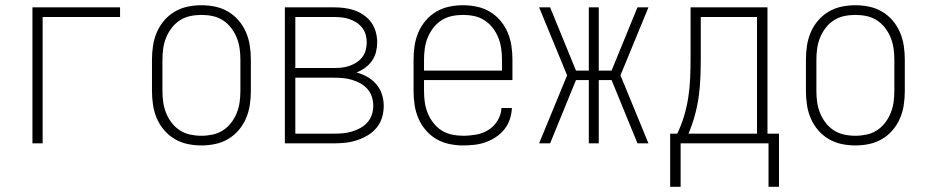

<svg xmlns="http://www.w3.org/2000/svg" viewBox="-20 -548 3540 734"><path d="M104 0V-520H439V-483H143V0Z M750 8Q723 8 697 2.5Q671 -3 648 -16.5Q625 -30 607.5 -50.5Q590 -71 579.5 -95.5Q569 -120 565 -146.5Q561 -173 561 -200V-320Q561 -347 565 -373.5Q569 -400 579.5 -424.5Q590 -449 607.5 -469.5Q625 -490 648 -503.5Q671 -517 697 -522.5Q723 -528 750 -528Q777 -528 803 -522.5Q829 -517 852 -503.5Q875 -490 892.5 -469.5Q910 -449 920.5 -424.5Q931 -400 935 -373.5Q939 -347 939 -320V-200Q939 -173 935 -146.5Q931 -120 920.5 -95.5Q910 -71 892.5 -50.5Q875 -30 852 -16.5Q829 -3 803 2.5Q777 8 750 8ZM750 -29Q772 -29 793 -33.5Q814 -38 832 -49.5Q850 -61 863.5 -78.5Q877 -96 885 -116Q893 -136 896 -157Q899 -178 899 -200V-320Q899 -342 896 -363Q893 -384 885 -404Q877 -424 863.5 -441.5Q850 -459 832 -470.5Q814 -482 793 -486.5Q772 -491 750 -491Q728 -491 707 -486.5Q686 -482 668 -470.5Q650 -459 636.5 -441.5Q623 -424 615 -404Q607 -384 604 -363Q601 -342 601 -320V-200Q601 -178 604 -157Q607 -136 615 -116Q623 -96 636.5 -78.5Q650 -61 668 -49.5Q686 -38 707 -33.5Q728 -29 750 -29Z M1256 0H1069V-520H1256Q1276 -520 1296 -517.5Q1316 -515 1335 -508.5Q1354 -502 1371 -490Q1388 -478 1399.5 -462Q1411 -446 1416.5 -426Q1422 -406 1422 -386Q1422 -368 1417.5 -349.5Q1413 -331 1402 -315.5Q1391 -300 1376 -289Q1361 -278 1343 -271Q1365 -265 1384.5 -254Q1404 -243 1418.5 -226Q1433 -209 1440 -187.5Q1447 -166 1447 -143Q1447 -121 1440.5 -99Q1434 -77 1419.5 -59.5Q1405 -42 1385.5 -30.5Q1366 -19 1345 -12Q1324 -5 1301.5 -2.5Q1279 0 1256 0ZM1109 -288H1256Q1271 -288 1286 -289.5Q1301 -291 1315.5 -296Q1330 -301 1342.5 -309Q1355 -317 1364.5 -329Q1374 -341 1378 -356Q1382 -371 1382 -386Q1382 -401 1378 -415.5Q1374 -430 1364.5 -442Q1355 -454 1342.5 -462Q1330 -470 1315.5 -475Q1301 -480 1286 -481.5Q1271 -483 1256 -483H1109ZM1109 -37H1256Q1274 -37 1291 -38.5Q1308 -40 1325 -45Q1342 -50 1357.5 -58.5Q1373 -67 1384.5 -80Q1396 -93 1401.5 -109.5Q1407 -126 1407 -144Q1407 -161 1401.5 -178Q1396 -195 1384.5 -208Q1373 -221 1357.5 -229.5Q1342 -238 1325 -243Q1308 -248 1291 -249.5Q1274 -251 1256 -251H1109Z M1750 8Q1724 8 1697.5 2.5Q1671 -3 1648 -16.5Q1625 -30 1607.5 -50.5Q1590 -71 1579.5 -95.5Q1569 -120 1565 -146.5Q1561 -173 1561 -200V-320Q1561 -347 1565 -373.5Q1569 -400 1579.5 -424.5Q1590 -449 1607.5 -469.5Q1625 -490 1648 -503.5Q1671 -517 1697 -522.5Q1723 -528 1750 -528Q1777 -528 1803 -522.5Q1829 -517 1852 -503.5Q1875 -490 1892.5 -469.5Q1910 -449 1920.5 -424.5Q1931 -400 1935 -373.5Q1939 -347 1939 -320V-242H1601V-200Q1601 -178 1604 -157Q1607 -136 1615 -116Q1623 -96 1636.5 -78.5Q1650 -61 1668 -49.5Q1686 -38 1707.5 -33.5Q1729 -29 1750 -29Q1776 -29 1801 -33.5Q1826 -38 1847.5 -51.5Q1869 -65 1882.5 -87.5Q1896 -110 1897 -135H1937Q1936 -113 1929 -92Q1922 -71 1908.5 -54Q1895 -37 1876.5 -24.5Q1858 -12 1837 -4.5Q1816 3 1794 5.5Q1772 8 1750 8ZM1601 -278H1899V-320Q1899 -342 1896 -363Q1893 -384 1885 -404Q1877 -424 1863.5 -441.5Q1850 -459 1832 -470.5Q1814 -482 1793 -486.5Q1772 -491 1750 -491Q1728 -491 1707 -486.5Q1686 -482 1668 -470.5Q1650 -459 1636.5 -441.5Q1623 -424 1615 -404Q1607 -384 1604 -363Q1601 -342 1601 -320Z M2459 0H2417L2318 -242H2269V0H2231V-242H2182L2083 0H2041L2148 -260L2041 -520H2083L2182 -278H2231V-520H2269V-278H2318L2417 -520H2459L2352 -260Z M2542 166V-37H2569Q2585 -70 2595.5 -105.5Q2606 -141 2611.5 -177.5Q2617 -214 2618.5 -251Q2620 -288 2620 -325V-520H2914V-37H2958V166H2918V0H2582V166ZM2874 -37V-483H2659V-325Q2659 -288 2657.5 -251Q2656 -214 2651 -178Q2646 -142 2636 -106Q2626 -70 2612 -37Z M3250 8Q3223 8 3197 2.5Q3171 -3 3148 -16.5Q3125 -30 3107.5 -50.5Q3090 -71 3079.5 -95.5Q3069 -120 3065 -146.5Q3061 -173 3061 -200V-320Q3061 -347 3065 -373.5Q3069 -400 3079.5 -424.5Q3090 -449 3107.5 -469.5Q3125 -490 3148 -503.5Q3171 -517 3197 -522.5Q3223 -528 3250 -528Q3277 -528 3303 -522.5Q3329 -517 3352 -503.5Q3375 -490 3392.5 -469.5Q3410 -449 3420.5 -424.5Q3431 -400 3435 -373.5Q3439 -347 3439 -320V-200Q3439 -173 3435 -146.5Q3431 -120 3420.5 -95.5Q3410 -71 3392.5 -50.5Q3375 -30 3352 -16.5Q3329 -3 3303 2.5Q3277 8 3250 8ZM3250 -29Q3272 -29 3293 -33.5Q3314 -38 3332 -49.5Q3350 -61 3363.5 -78.5Q3377 -96 3385 -116Q3393 -136 3396 -157Q3399 -178 3399 -200V-320Q3399 -342 3396 -363Q3393 -384 3385 -404Q3377 -424 3363.5 -441.5Q3350 -459 3332 -470.5Q3314 -482 3293 -486.5Q3272 -491 3250 -491Q3228 -491 3207 -486.5Q3186 -482 3168 -470.5Q3150 -459 3136.5 -441.5Q3123 -424 3115 -404Q3107 -384 3104 -363Q3101 -342 3101 -320V-200Q3101 -178 3104 -157Q3107 -136 3115 -116Q3123 -96 3136.5 -78.5Q3150 -61 3168 -49.5Q3186 -38 3207 -33.5Q3228 -29 3250 -29Z"/></svg>

Font: Iosevka Term Curly Extralight
Style: Regular
Weight: 200
Designer: Belleve Invis
Foundry: Belleve Invis
Version: Version 32.3.0